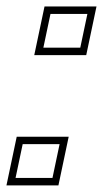

<svg xmlns="http://www.w3.org/2000/svg" viewBox="-28 -560 328 580"><path d="M75.5 -393.5 106.5 -540.5H263.5L232.5 -393.5ZM103 -416H214.5L236 -518H124.5ZM-8.5 0 22.5 -147H179.5L148.5 0ZM19 -22.5H130.5L152 -124.5H40.5Z"/></svg>

Font: Tourney Thin ExtraLight
Style: Italic
Weight: 250
Italic angle: -12°
Version: Version 1.015